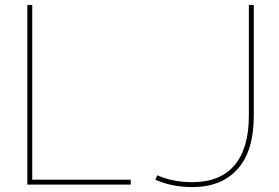

<svg xmlns="http://www.w3.org/2000/svg" viewBox="-20 -750 1132 780"><path d="M611 -20 619 -38Q681 -10 761 -10Q874 -10 932.5 -78.5Q991 -147 991 -280V-730H1011V-280Q1011 -137 945.5 -63.5Q880 10 761 10Q678 10 611 -20ZM111 -730V-20H511V0H91V-730Z"/></svg>

Font: Mplus 1p Thin
Style: Regular
Weight: 250
Version: Version 1.061